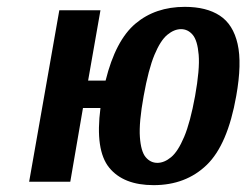

<svg xmlns="http://www.w3.org/2000/svg" viewBox="-20 -530 719 560"><path d="M428 10Q340 10 298.5 -41Q257 -92 273 -215H222L185 0H65L153 -500H273L237 -295H288Q317 -412 375 -461Q433 -510 519 -510Q582 -510 621 -484.5Q660 -459 673 -402Q686 -345 669 -250Q644 -108 583 -49Q522 10 428 10ZM439 -55Q459 -55 479 -71.5Q499 -88 517 -130.5Q535 -173 549 -250Q563 -328 559.5 -370Q556 -412 542 -428.5Q528 -445 508 -445Q488 -445 468 -428.5Q448 -412 430.5 -370Q413 -328 399 -250Q385 -173 388 -130.5Q391 -88 405 -71.5Q419 -55 439 -55Z"/></svg>

Font: Cuprum
Style: Bold Italic
Weight: 700
Italic angle: -10°
Designer: Jovanny Lemonad
Foundry: Jovanny Lemonad
Version: Version 3.000